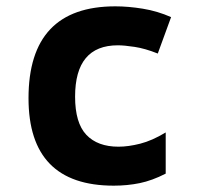

<svg xmlns="http://www.w3.org/2000/svg" viewBox="-20 -576 640 606"><path d="M503 -28V-158Q460 -132 422.5 -122.5Q385 -113 354 -113Q288 -113 252.5 -150.5Q217 -188 217 -271Q217 -433 352 -433Q372 -433 405 -428Q438 -423 478 -407L520 -522Q477 -541 431 -548.5Q385 -556 344 -556Q70 -556 70 -266Q70 10 339 10Q382 10 421 2Q460 -6 503 -28Z"/></svg>

Font: Noto Sans Mono UI
Style: Bold
Weight: 700
Designer: Monotype Design team
Foundry: Monotype Imaging Inc.
Version: 1.000